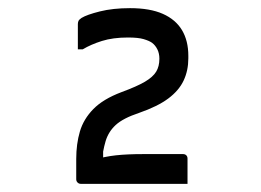

<svg xmlns="http://www.w3.org/2000/svg" viewBox="-20 -816 640 471"><path d="M440 -365Q437 -365 418 -365Q399 -365 370 -365Q341 -365 309 -365Q277 -365 248.5 -365Q220 -365 200.5 -365Q181 -365 178 -365Q175 -365 172.5 -366.5Q170 -368 168.5 -370.5Q167 -373 167 -376V-426Q167 -463 176 -493.5Q185 -524 209 -548.5Q233 -573 278 -590Q316 -604 335.5 -615.5Q355 -627 363 -640Q371 -653 371 -672Q371 -685 366 -695Q361 -705 353 -711Q346 -716 332.5 -720Q319 -724 294 -724Q257 -724 230 -715.5Q203 -707 183 -695H171Q171 -699 171 -707.5Q171 -716 171 -726Q171 -736 171 -744.5Q171 -753 171 -757Q171 -761 172.5 -764.5Q174 -768 180 -772Q193 -780 225 -788Q257 -796 299 -796Q348 -796 379.5 -782Q411 -768 426.5 -742Q442 -716 442 -679V-673Q442 -643 430.5 -618.5Q419 -594 393 -574.5Q367 -555 321 -539Q282 -526 264 -509.5Q246 -493 239 -469.5Q232 -446 228 -410L233 -473V-401L210 -424Q237 -432 264.5 -435Q292 -438 331 -438H429Q434 -438 437 -435Q440 -432 440 -427Q440 -423 440 -414.5Q440 -406 440 -396Q440 -386 440 -377.5Q440 -369 440 -365Z"/></svg>

Font: Recursive Monospace
Style: Regular
Weight: 400
Version: Version 1.047